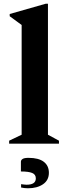

<svg xmlns="http://www.w3.org/2000/svg" viewBox="-20 -770 366 1029"><path d="M29 0V-16L96 -48V-636L32 -683V-695L225 -750H237V-48L296 -16V0ZM130 239Q122 239 111.5 238Q101 237 93 235V217Q101 218 109 219Q117 220 122 220Q172 220 172 186Q172 165 152.5 157Q133 149 92 149V97Q92 88 101 82Q110 76 133 76Q187 76 214.5 97Q242 118 242 156Q242 196 210.5 217.5Q179 239 130 239Z"/></svg>

Font: Spectral
Style: Bold
Weight: 700
Designer: Jean-Baptiste Levee
Foundry: Production Type
Version: Version 2.001